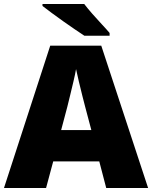

<svg xmlns="http://www.w3.org/2000/svg" viewBox="-20 -947 766 967"><path d="M515 0 480 -134H248L212 0H0L233 -717H490L726 0ZM409 -409Q404 -428 395 -463.5Q386 -499 377 -537Q368 -575 363 -599Q359 -575 350.5 -539Q342 -503 333.5 -468Q325 -433 319 -409L288 -292H440ZM404 -927Q421 -905 444.5 -878Q468 -851 492 -825.5Q516 -800 532 -781V-767H405Q385 -780 356.5 -799.5Q328 -819 297.5 -840.5Q267 -862 239.5 -882.5Q212 -903 194 -917V-927Z"/></svg>

Font: Noto Sans Khmer UI Black
Style: Regular
Weight: 900
Designer: Danh Hong and the Monotype Design Team
Foundry: Monotype Imaging Inc.
Version: Version 2.002; ttfautohint (v1.8.4.7-5d5b)